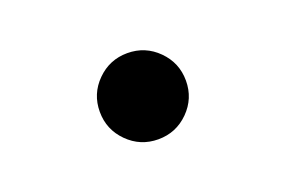

<svg xmlns="http://www.w3.org/2000/svg" viewBox="-46 -575 691 465"><g transform="rotate(-20 300.0 -342.0)"><path d="M300 -453Q346 -453 378.5 -420.5Q411 -388 411 -342Q411 -296 378.5 -263.5Q346 -231 300 -231Q254 -231 221.5 -263.5Q189 -296 189 -342Q189 -388 221.5 -420.5Q254 -453 300 -453Z"/></g></svg>

Font: Fira Mono
Style: Bold
Weight: 700
Monospace: yes
Designer: Carrois Corporate & Edenspiekermann AG
Foundry: Carrois Corporate GbR & Edenspiekermann AG
Version: Version 3.206